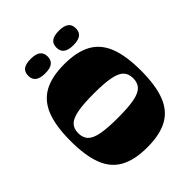

<svg xmlns="http://www.w3.org/2000/svg" viewBox="-241 -1022 1175 1175"><g transform="rotate(-45 347.0 -434.0)"><path d="M347 10Q238 10 170.5 -27Q103 -64 72.5 -143.5Q42 -223 42 -350Q42 -478 73 -557Q104 -636 171 -673Q238 -710 347 -710Q456 -710 523 -673Q590 -636 621 -557Q652 -478 652 -350Q652 -223 621.5 -143.5Q591 -64 524 -27Q457 10 347 10ZM347 -245Q437 -245 489 -255Q541 -265 563 -288Q585 -311 585 -350Q585 -390 563 -412.5Q541 -435 489 -445Q437 -455 347 -455Q258 -455 205.5 -445Q153 -435 131 -412.5Q109 -390 109 -350Q109 -311 131 -288Q153 -265 205.5 -255Q258 -245 347 -245ZM225 -752Q141 -752 141 -815Q141 -847 161 -862.5Q181 -878 225 -878Q267 -878 288 -862.5Q309 -847 309 -815Q309 -784 289 -768Q269 -752 225 -752ZM469 -752Q385 -752 385 -815Q385 -847 405 -862.5Q425 -878 469 -878Q511 -878 532 -862.5Q553 -847 553 -815Q553 -784 533 -768Q513 -752 469 -752Z"/></g></svg>

Font: Ojuju ExtraLight ExtraBold
Style: Regular
Weight: 800
Version: Version 1.000